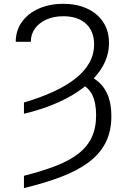

<svg xmlns="http://www.w3.org/2000/svg" viewBox="-20 -757 655 990"><path d="M103.5 -170.4V-228.5Q188.5 -253.4 255.6 -284.4Q322.8 -315.4 369.6 -352.5Q416.5 -389.6 440.9 -433.6Q465.3 -477.5 465.3 -529.3Q464.8 -596.7 422.9 -635Q380.9 -673.3 306.6 -673.3Q256.8 -673.3 219 -656.2Q181.2 -639.2 159.9 -609.4Q138.7 -579.6 139.2 -541.5H61Q61.5 -600.1 93 -644Q124.5 -688 179.9 -712.6Q235.4 -737.3 306.6 -737.3Q375.5 -737.3 428.5 -713.1Q481.4 -689 511.7 -643.8Q542 -598.6 542 -535.6Q542 -472.2 509.8 -415.5Q477.5 -358.9 418.7 -311.8Q359.9 -264.6 279.5 -228.8Q199.2 -192.9 103.5 -170.4ZM391.6 -326.2 428.7 -370.6Q468.8 -354.5 496.8 -326.4Q524.9 -298.3 539.6 -256.8Q554.2 -215.3 554.2 -158.2Q554.2 -78.6 523.9 -20.3Q493.7 38.1 435.8 80.8Q377.9 123.5 294.2 155.3Q210.4 187 103.5 212.9V149.4Q197.8 125.5 267.8 98.4Q337.9 71.3 384 35.4Q430.2 -0.5 452.9 -48.8Q475.6 -97.2 475.6 -162.6Q475.6 -227.1 455.8 -267.6Q436 -308.1 391.6 -326.2Z"/></svg>

Font: Inter 16pt Light
Style: Regular
Weight: 300
Version: Version 4.001;git-66647c0bb